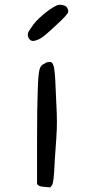

<svg xmlns="http://www.w3.org/2000/svg" viewBox="-20 -772 407 812"><path d="M139.6 -389.6Q141.6 -457 147 -477.5Q152.3 -498 168.9 -502.9Q171.9 -506.8 178.2 -508.3Q184.6 -509.8 189.5 -509.8H192.4Q204.1 -509.8 209 -483.4Q213.9 -457 217.8 -342.8Q220.7 -291 220.7 -256.8Q220.7 -249 220.2 -226.6Q219.7 -204.1 211.9 -98.6Q209 -32.2 206.1 -12.7Q203.1 6.8 200.2 10.7L192.4 20.5L171.9 18.6Q153.3 17.6 146 14.2Q138.7 10.7 136.7 4.9V-169.9Q136.7 -320.3 139.6 -389.6ZM97.7 -625Q97.7 -628.9 98.6 -632.8Q101.6 -641.6 114.3 -658.2Q127.9 -680.7 160.6 -708.5Q193.4 -736.3 217.8 -748Q225.6 -752 234.9 -752Q244.1 -752 252.9 -748Q260.7 -745.1 264.6 -738.3Q268.6 -731.4 268.6 -723.6V-722.7Q268.6 -717.8 257.3 -704.6Q246.1 -691.4 201.2 -650.4Q160.2 -612.3 143.6 -605.5Q127 -598.6 120.1 -598.6Q106.4 -598.6 99.6 -614.3Q97.7 -619.1 97.7 -625Z"/></svg>

Font: JasonHandwriting4
Style: Regular
Weight: 400
Version: Version 1.01.21